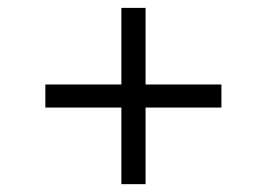

<svg xmlns="http://www.w3.org/2000/svg" viewBox="-20 -530 684 492"><path d="M291 -58.1V-509.8H353V-58.1ZM96.2 -254.4V-313.5H547.4V-254.4Z"/></svg>

Font: Inter 18pt Light
Style: Regular
Weight: 300
Designer: Rasmus Andersson
Foundry: rsms
Version: Version 4.001;git-66647c0bb